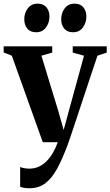

<svg xmlns="http://www.w3.org/2000/svg" viewBox="-28 -776 602 1048"><path d="M132.5 251.5Q116 251.5 102.8 249.2Q89.5 247 82 243V135.5Q90 139 103.8 141.8Q117.5 144.5 132.5 144.5Q159 144.5 182 134.5Q205 124.5 224.5 105.5Q244 86.5 259.8 60Q275.5 33.5 287.5 0H205.5L36.5 -472L-8 -489.5V-523H257V-489L198 -472L289 -174L319.5 -66.5L347.5 -169.5L430.5 -472L369 -489V-523H554.5V-489L504 -472Q483 -410 461.5 -345Q440 -280 419.8 -219Q399.5 -158 383 -108.2Q366.5 -58.5 355.5 -26Q344.5 6.5 341.5 14Q312.5 92 283.5 145Q254.5 198 218.8 224.8Q183 251.5 132.5 251.5ZM169 -600Q137 -600 120.8 -620.2Q104.5 -640.5 104.5 -670.5Q104.5 -705 123.8 -730.5Q143 -756 176.5 -756H177.5Q209.5 -756 225.8 -735.8Q242 -715.5 242 -685.5Q242 -652.5 223 -626.2Q204 -600 170 -600ZM370.5 -600Q338.5 -600 322.2 -620.2Q306 -640.5 306 -670.5Q306 -705 325.2 -730.5Q344.5 -756 378.5 -756H379Q411 -756 427.2 -735.8Q443.5 -715.5 443.5 -685.5Q443.5 -652.5 424.5 -626.2Q405.5 -600 371.5 -600Z"/></svg>

Font: Merriweather 96pt
Style: Bold
Weight: 700
Version: Version 2.100